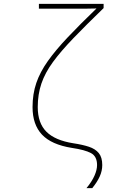

<svg xmlns="http://www.w3.org/2000/svg" viewBox="-20 -780 640 997"><path d="M429 197Q457 163 470.5 132.5Q484 102 484 77Q484 32 452.5 15Q421 -2 353 -12Q247 -29 198 -81Q149 -133 149 -224Q149 -292 168.5 -349Q188 -406 228.5 -463Q269 -520 331.5 -586Q394 -652 481 -736Q452 -735 425 -735Q398 -735 369 -735H182V-760H518V-738Q426 -649 361 -581.5Q296 -514 255 -458Q214 -402 195 -346Q176 -290 176 -224Q176 -141 221 -96Q266 -51 361 -36Q408 -29 441.5 -18Q475 -7 493 15Q511 37 511 77Q511 107 498 136Q485 165 459 197Z"/></svg>

Font: Noto Sans Mono Thin
Style: Regular
Weight: 100
Designer: Monotype Design Team
Foundry: Monotype Imaging Inc.
Version: Version 2.014